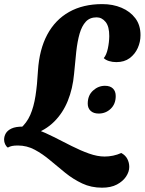

<svg xmlns="http://www.w3.org/2000/svg" viewBox="-66 -702 695 922"><path d="M91.7 -56.3 30.3 -83.7Q62 -110.7 79.2 -149.8Q96.3 -189 104.5 -242Q112.7 -295 116.3 -362.3Q122.7 -464 160.8 -535.5Q199 -607 266 -644.7Q333 -682.3 425 -682.3Q476 -682.3 517.5 -664.8Q559 -647.3 584 -614.2Q609 -581 608.7 -532.7Q608.7 -501 595.5 -471.5Q582.3 -442 556.7 -422.8Q531 -403.7 492.7 -403.7Q474 -403.7 457.5 -408.8Q441 -414 432.3 -423Q445 -437.7 451.7 -468.2Q458.3 -498.7 458.7 -528.3Q459 -574.3 441.2 -596.5Q423.3 -618.7 398 -618.7Q365.3 -618.7 346.2 -598Q327 -577.3 316.3 -540.5Q305.7 -503.7 300.2 -454Q294.7 -404.3 289.7 -347.3Q283.3 -276 259.5 -217.5Q235.7 -159 194 -117.7Q152.3 -76.3 91.7 -56.3ZM424 199.3Q371.7 199.3 328.7 179Q285.7 158.7 248.2 128.5Q210.7 98.3 174.7 67.8Q138.7 37.3 100.8 17Q63 -3.3 19.7 -3.3Q3 -3.3 -8.2 -1Q-19.3 1.3 -28.3 6.7Q-36.7 1 -41.5 -9.7Q-46.3 -20.3 -46.3 -31Q-46.3 -47.7 -38 -61.8Q-29.7 -76 -10.3 -85Q9 -94 42.7 -94Q74 -94 112.3 -79.7Q150.7 -65.3 192.8 -44Q235 -22.7 278 -0.8Q321 21 361.3 35.3Q401.7 49.7 436.3 49.7Q456.7 49.7 477 45.5Q497.3 41.3 516.3 32.7Q536.3 43.3 545.5 61.2Q554.7 79 554.7 99.7Q554.7 122.7 539.5 145.7Q524.3 168.7 495.5 184Q466.7 199.3 424 199.3ZM408 -156.7Q383 -156.7 369.2 -169.7Q355.3 -182.7 355.3 -204.3Q355.3 -244 380.7 -267Q406 -290 438 -290Q463 -290 476.3 -277Q489.7 -264 489.7 -240.7Q489.7 -202.7 465.7 -179.7Q441.7 -156.7 408 -156.7Z"/></svg>

Font: Sansita Swashed Light
Style: Regular
Weight: 300
Designer: Pablo Cosgaya
Foundry: Omnibus-Type
Version: Version 1.003